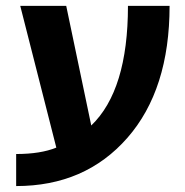

<svg xmlns="http://www.w3.org/2000/svg" viewBox="-20 -543 622 644"><path d="M286.1 -122.1Q409.2 -240.2 409.2 -523.4H548.8Q548.8 -242.2 407.2 -80.6Q265.6 81.1 34.2 81.1V-26.4Q116.2 -26.4 168.9 -47.9L47.9 -523.4H202.1Z"/></svg>

Font: Gen Shin Gothic Bold
Style: Bold
Weight: 700
Designer: [Source Han Sans]
Ryoko NISHIZUKA  (kana & ideographs); Paul D. Hunt (Latin, Greek & Cyrillic); Wenlong ZHANG  (bopomofo
Version: Version 1.002.20150607